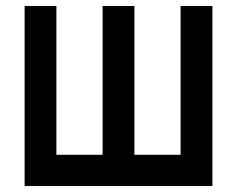

<svg xmlns="http://www.w3.org/2000/svg" viewBox="-20 -620 790 640"><path d="M62 0V-600H168V-104H322V-600H428V-104H582V-600H688V0Z"/></svg>

Font: Martian Mono SemiExpanded
Style: Regular
Weight: 400
Width: 6
Monospace: yes
Designer: Roman Shamin
Foundry: Evil Martians
Version: Version 1.000